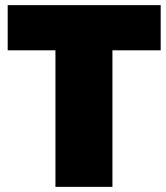

<svg xmlns="http://www.w3.org/2000/svg" viewBox="-20 -728 646 748"><path d="M606 -708V-532H418V0H196V-532H10V-708Z"/></svg>

Font: Poppins Black A&M
Style: Regular
Weight: 900
Designer: Ninad Kale (Devanagari), Jonny Pinhorn (Latin)
Foundry: Indian Type Foundry
Version: 4.004